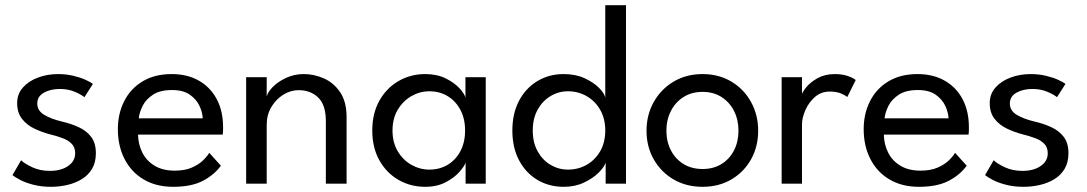

<svg xmlns="http://www.w3.org/2000/svg" viewBox="-20 -708 4188 740"><path d="M203.9 -422.5Q235.1 -422.5 262.3 -416Q289.4 -409.6 309.3 -400.6Q329.1 -391.6 337.9 -384.4L305.4 -333.4Q294.9 -342.6 269.1 -353.9Q243.2 -365.1 210.8 -365.1Q174.5 -365.1 149 -350.7Q123.6 -336.4 123.6 -308.7Q123.6 -281.8 149.8 -265.8Q175.9 -249.7 219.6 -239.3Q254 -231.4 283.5 -217.8Q313.1 -204.3 331.3 -180.5Q349.5 -156.8 349.5 -117.4Q349.5 -82.3 334.9 -57.5Q320.2 -32.8 295.4 -17.6Q270.6 -2.4 239.6 4.8Q208.6 12 176 12Q139.1 12 109.2 4.2Q79.3 -3.5 58.7 -14.1Q38.1 -24.8 28.1 -33.1L61.3 -90.4Q74.3 -77.5 104.1 -63.5Q133.9 -49.4 172.1 -49.4Q215.3 -49.4 242.5 -68.2Q269.7 -86.9 269.7 -117.1Q269.7 -139.8 256.7 -153.4Q243.7 -167.1 222.1 -175.2Q200.4 -183.4 174.9 -189.7Q142.9 -197.8 113.4 -211.8Q83.9 -225.7 65 -249.6Q46.1 -273.6 46.1 -310.6Q46.1 -345.5 68 -370.4Q89.9 -395.4 125.9 -408.9Q161.9 -422.5 203.9 -422.5Z M512 -189.3Q512.7 -151.5 528.7 -119.7Q544.7 -88 576 -69.2Q607.3 -50.3 653.5 -50.3Q692.3 -50.3 719.1 -62Q745.8 -73.7 762.4 -89.7Q779 -105.8 786.5 -119L831.3 -69.3Q805.5 -33.7 761.4 -10.8Q717.3 12 647.7 12Q581.5 12 533.7 -16.4Q485.8 -44.8 460.1 -95.1Q434.3 -145.3 434.3 -210.2Q434.3 -270.2 458.8 -318.3Q483.2 -366.5 529.7 -394.5Q576.3 -422.5 641.8 -422.5Q702 -422.5 746.4 -397.2Q790.8 -372 815.3 -326Q839.8 -280 839.8 -217Q839.8 -212.8 839.6 -202.8Q839.3 -192.8 838.5 -189.3ZM761.3 -252Q760.7 -273.5 749.3 -298.9Q737.8 -324.3 712.2 -342.7Q686.5 -361 642.8 -361Q597.5 -361 570.1 -343.3Q542.7 -325.5 529.9 -300.3Q517.2 -275 514.8 -252Z M1151.1 -422.5Q1190.9 -422.5 1228.8 -405.6Q1266.7 -388.8 1291.2 -352.2Q1315.8 -315.6 1315.8 -256.9V0H1235.9V-240.6Q1235.9 -303.7 1206.4 -332.1Q1176.9 -360.5 1130.8 -360.5Q1100.1 -360.5 1071.9 -343.1Q1043.8 -325.6 1025.8 -295.5Q1007.9 -265.4 1007.9 -227.4V0H928.7V-410.5H1007.9V-335.8Q1011.9 -353.2 1031.9 -373.4Q1052 -393.6 1083.2 -408.1Q1114.4 -422.5 1151.1 -422.5Z M1774.5 0V-81.4Q1770.9 -68.9 1751.5 -46.4Q1732.1 -23.9 1698.5 -6Q1664.9 12 1618.9 12Q1562.4 12 1516 -14.6Q1469.6 -41.3 1442.2 -90.1Q1414.8 -138.9 1414.8 -205Q1414.8 -271.1 1442.2 -319.9Q1469.6 -368.7 1516 -395.6Q1562.4 -422.5 1618.9 -422.5Q1664.3 -422.5 1697.6 -406Q1730.9 -389.4 1750.7 -368Q1770.4 -346.6 1773.9 -331.4V-410.5H1852.1V0ZM1492.8 -205Q1492.8 -158.7 1513.1 -124.8Q1533.4 -90.9 1565.9 -72.6Q1598.4 -54.3 1634.8 -54.3Q1674.4 -54.3 1705.5 -72.9Q1736.6 -91.6 1754.5 -125.5Q1772.5 -159.4 1772.5 -205Q1772.5 -250.6 1754.5 -284.5Q1736.6 -318.4 1705.5 -337.3Q1674.4 -356.2 1634.8 -356.2Q1598.4 -356.2 1565.9 -337.7Q1533.4 -319.1 1513.1 -285.2Q1492.8 -251.3 1492.8 -205Z M2152.6 12Q2096.1 12 2051.3 -14.6Q2006.6 -41.3 1980.6 -90.1Q1954.7 -138.9 1954.7 -205Q1954.7 -271.1 1980.6 -319.9Q2006.6 -368.7 2051.3 -395.6Q2096.1 -422.5 2152.6 -422.5Q2198.4 -422.5 2233.5 -406.3Q2268.6 -390.1 2289.4 -368.7Q2310.1 -347.3 2312.8 -331.4V-688H2392.7V0H2314.3V-81.4Q2309.5 -65 2287.7 -43Q2265.9 -21 2231.1 -4.5Q2196.4 12 2152.6 12ZM2169 -54.3Q2208.6 -54.3 2241.3 -72.9Q2274 -91.6 2293.4 -125.5Q2312.8 -159.4 2312.8 -205Q2312.8 -250.6 2293.4 -284.5Q2274 -318.4 2241.3 -337.3Q2208.6 -356.2 2169 -356.2Q2132.9 -356.2 2102 -337.7Q2071 -319.1 2052.1 -285.2Q2033.3 -251.3 2033.3 -205Q2033.3 -158.7 2052.1 -124.8Q2071 -90.9 2102 -72.6Q2132.9 -54.3 2169 -54.3Z M2687.8 12Q2624.9 12 2576.1 -16.5Q2527.4 -45 2499.6 -93.9Q2471.8 -142.9 2471.8 -204Q2471.8 -265.1 2499.6 -314.8Q2527.4 -364.4 2576.1 -393.4Q2624.9 -422.5 2687.8 -422.5Q2750.6 -422.5 2799 -393.4Q2847.3 -364.4 2874.7 -314.8Q2902.1 -265.1 2902.1 -204Q2902.1 -142.9 2874.7 -93.9Q2847.3 -45 2799 -16.5Q2750.6 12 2687.8 12ZM2687.8 -56.6Q2729.6 -56.6 2760.8 -75.8Q2791.9 -95.1 2809.1 -128.6Q2826.2 -162.1 2826.2 -204.3Q2826.2 -246.4 2809.1 -280.3Q2791.9 -314.2 2760.8 -334.1Q2729.6 -353.9 2687.8 -353.9Q2645.9 -353.9 2614.5 -334.1Q2583.1 -314.2 2565.8 -280.3Q2548.4 -246.4 2548.4 -204.3Q2548.4 -162.1 2565.8 -128.6Q2583.1 -95.1 2614.5 -75.8Q2645.9 -56.6 2687.8 -56.6Z M3071 0H2992.6V-410.5H3071V-338.8H3068.5Q3071.1 -351.6 3087.1 -371.3Q3103.1 -391 3131.2 -406.8Q3159.3 -422.5 3197.7 -422.5Q3226.4 -422.5 3248 -414.9Q3269.6 -407.2 3278.1 -399.6L3245.5 -333.9Q3238.6 -340.6 3221 -347.9Q3203.4 -355.1 3177.8 -355.1Q3144.5 -355.1 3120.5 -333.9Q3096.6 -312.6 3083.8 -283.1Q3071 -253.5 3071 -228.4Z M3386.5 -189.3Q3387.2 -151.5 3403.2 -119.7Q3419.2 -88 3450.5 -69.2Q3481.8 -50.3 3528 -50.3Q3566.8 -50.3 3593.6 -62Q3620.3 -73.7 3636.9 -89.7Q3653.5 -105.8 3661 -119L3705.8 -69.3Q3680 -33.7 3635.9 -10.8Q3591.8 12 3522.2 12Q3456 12 3408.2 -16.4Q3360.3 -44.8 3334.6 -95.1Q3308.8 -145.3 3308.8 -210.2Q3308.8 -270.2 3333.3 -318.3Q3357.7 -366.5 3404.2 -394.5Q3450.8 -422.5 3516.3 -422.5Q3576.5 -422.5 3620.9 -397.2Q3665.3 -372 3689.8 -326Q3714.3 -280 3714.3 -217Q3714.3 -212.8 3714.1 -202.8Q3713.8 -192.8 3713 -189.3ZM3635.8 -252Q3635.2 -273.5 3623.8 -298.9Q3612.3 -324.3 3586.7 -342.7Q3561 -361 3517.3 -361Q3472 -361 3444.6 -343.3Q3417.2 -325.5 3404.4 -300.3Q3391.7 -275 3389.3 -252Z M3952.4 -422.5Q3983.6 -422.5 4010.8 -416Q4037.9 -409.6 4057.8 -400.6Q4077.6 -391.6 4086.4 -384.4L4053.9 -333.4Q4043.4 -342.6 4017.6 -353.9Q3991.7 -365.1 3959.3 -365.1Q3923 -365.1 3897.5 -350.7Q3872.1 -336.4 3872.1 -308.7Q3872.1 -281.8 3898.2 -265.8Q3924.4 -249.7 3968.1 -239.3Q4002.5 -231.4 4032 -217.8Q4061.6 -204.3 4079.8 -180.5Q4098 -156.8 4098 -117.4Q4098 -82.3 4083.4 -57.5Q4068.7 -32.8 4043.9 -17.6Q4019.1 -2.4 3988.1 4.8Q3957.1 12 3924.5 12Q3887.6 12 3857.7 4.2Q3827.8 -3.5 3807.2 -14.1Q3786.6 -24.8 3776.6 -33.1L3809.8 -90.4Q3822.8 -77.5 3852.6 -63.5Q3882.4 -49.4 3920.6 -49.4Q3963.8 -49.4 3991 -68.2Q4018.2 -86.9 4018.2 -117.1Q4018.2 -139.8 4005.2 -153.4Q3992.2 -167.1 3970.6 -175.2Q3948.9 -183.4 3923.4 -189.7Q3891.4 -197.8 3861.9 -211.8Q3832.4 -225.7 3813.5 -249.6Q3794.6 -273.6 3794.6 -310.6Q3794.6 -345.5 3816.5 -370.4Q3838.4 -395.4 3874.4 -408.9Q3910.4 -422.5 3952.4 -422.5Z"/></svg>

Font: League Spartan Extralight
Style: Regular
Weight: 200
Foundry: The League of Moveable Type
Version: Version 2.300; ttfautohint (v1.8.3)